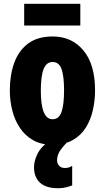

<svg xmlns="http://www.w3.org/2000/svg" viewBox="-20 -756 556 1016"><path d="M483 -278Q483 -225 471.5 -173.5Q460 -122 434 -80.5Q408 -39 364.5 -14.5Q321 10 257 10Q198 10 155.5 -14Q113 -38 85.5 -79Q58 -120 45 -171.5Q32 -223 32 -278Q32 -358 55 -422.5Q78 -487 128 -525Q178 -563 259 -563Q360 -563 421.5 -489Q483 -415 483 -278ZM196 -276Q196 -125 258 -125Q292 -125 305.5 -163.5Q319 -202 319 -278Q319 -354 305.5 -391Q292 -428 258 -428Q226 -428 211 -391Q196 -354 196 -276ZM405 -736V-621H108V-736ZM282 93Q282 109 293 121Q304 133 323 133Q337 133 346 129.5Q355 126 362 122V225Q350 230 331 235Q312 240 287 240Q223 240 191.5 210.5Q160 181 160 129Q160 95 179 57Q198 19 249 -17L332 0Q301 33 291.5 52.5Q282 72 282 93Z"/></svg>

Font: Noto Sans ExtraCondensed Black
Style: Regular
Weight: 900
Width: 2
Designer: Monotype Design Team
Foundry: Monotype Imaging Inc.
Version: Version 2.013; ttfautohint (v1.8.4.7-5d5b)